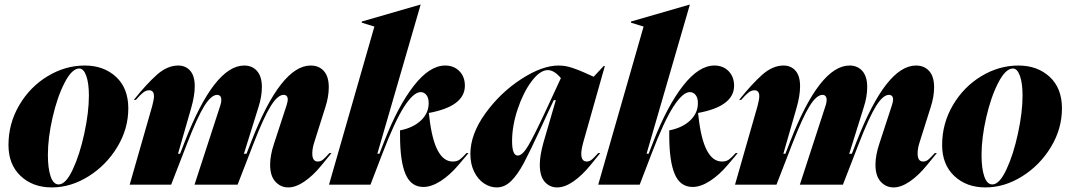

<svg xmlns="http://www.w3.org/2000/svg" viewBox="-20 -806 4671 838"><path d="M206 12Q123 12 70 -38Q17 -88 17 -173Q17 -267 64 -347Q111 -427 188 -473.5Q265 -520 350 -520Q433 -520 486.5 -470.5Q540 -421 540 -333Q540 -244 492 -164.5Q444 -85 366.5 -36.5Q289 12 206 12ZM236 -1Q267 -1 297.5 -66Q328 -131 348 -223.5Q368 -316 368 -389Q368 -443 356.5 -475Q345 -507 326 -507Q294 -507 262 -445Q230 -383 209.5 -293.5Q189 -204 189 -130Q189 -71 201 -36Q213 -1 236 -1Z M652 -386Q652 -412 631 -412Q617 -412 604 -401.5Q591 -391 573 -370H564Q619 -439 664.5 -479.5Q710 -520 758 -520Q790 -520 810 -497.5Q830 -475 830 -429Q830 -388 814 -333L757 -135H766L787 -189Q916 -520 1046 -520Q1081 -520 1102 -496Q1123 -472 1123 -426Q1123 -384 1108 -338L1044 -133L1047 -135H1056L1077 -189Q1206 -520 1336 -520Q1372 -520 1393.5 -496Q1415 -472 1415 -425Q1415 -384 1400 -338L1352 -186Q1343 -159 1343 -136Q1343 -101 1367 -101Q1380 -101 1390.5 -110Q1401 -119 1418 -138H1427Q1421 -131 1384 -85.5Q1347 -40 1309 -14Q1271 12 1238 12Q1205 12 1182 -13Q1159 -38 1159 -87Q1159 -128 1176 -179L1231 -347Q1236 -364 1236 -371Q1236 -382 1231 -387Q1226 -392 1218 -392Q1192 -392 1161.5 -343Q1131 -294 1086 -178L1017 0H829L942 -347Q946 -359 946 -370Q946 -381 941 -386.5Q936 -392 928 -392Q902 -392 871.5 -343Q841 -294 796 -178L727 0H546L644 -342Q652 -372 652 -386Z M1614 -690 1559 -707V-712L1815 -786H1816L1627 -135H1636L1657 -189Q1717 -343 1786 -431.5Q1855 -520 1923 -520Q1961 -520 1985 -495.5Q2009 -471 2009 -432Q2009 -342 1852 -313V-311L1854 -294Q1876 -101 1956 -101Q1975 -101 1987 -110Q1999 -119 2016 -138H2025Q2020 -132 1982 -87Q1944 -42 1903.5 -16Q1863 10 1828 10Q1774 10 1750 -46Q1726 -102 1726 -215V-237Q1783 -248 1817 -280Q1851 -312 1851 -356Q1851 -379 1841 -391.5Q1831 -404 1816 -404Q1785 -404 1744 -340.5Q1703 -277 1648 -133L1597 0H1416Z M2364 -327 2428 -465Q2399 -500 2371 -500Q2337 -500 2300.5 -451.5Q2264 -403 2239.5 -330Q2215 -257 2215 -190Q2215 -127 2240 -127Q2260 -127 2285.5 -170Q2311 -213 2364 -327ZM2418 -520Q2447 -520 2476 -510.5Q2505 -501 2533.5 -488Q2562 -475 2571 -471L2615 -518H2620L2526 -186Q2517 -153 2517 -135Q2517 -101 2541 -101Q2553 -101 2563.5 -110Q2574 -119 2591 -138H2600Q2594 -130 2557 -85Q2520 -40 2482.5 -14Q2445 12 2412 12Q2379 12 2357.5 -12.5Q2336 -37 2336 -87Q2336 -127 2352 -184L2406 -369H2397L2375 -322Q2341 -248 2338 -242Q2292 -143 2266 -94Q2240 -45 2211.5 -16.5Q2183 12 2148 12Q2119 12 2092.5 -5.5Q2066 -23 2049.5 -56.5Q2033 -90 2033 -134Q2033 -220 2098 -310.5Q2163 -401 2254.5 -460.5Q2346 -520 2418 -520Z M2789 -690 2734 -707V-712L2990 -786H2991L2802 -135H2811L2832 -189Q2892 -343 2961 -431.5Q3030 -520 3098 -520Q3136 -520 3160 -495.5Q3184 -471 3184 -432Q3184 -342 3027 -313V-311L3029 -294Q3051 -101 3131 -101Q3150 -101 3162 -110Q3174 -119 3191 -138H3200Q3195 -132 3157 -87Q3119 -42 3078.5 -16Q3038 10 3003 10Q2949 10 2925 -46Q2901 -102 2901 -215V-237Q2958 -248 2992 -280Q3026 -312 3026 -356Q3026 -379 3016 -391.5Q3006 -404 2991 -404Q2960 -404 2919 -340.5Q2878 -277 2823 -133L2772 0H2591Z M3294 -386Q3294 -412 3273 -412Q3259 -412 3246 -401.5Q3233 -391 3215 -370H3206Q3261 -439 3306.5 -479.5Q3352 -520 3400 -520Q3432 -520 3452 -497.5Q3472 -475 3472 -429Q3472 -388 3456 -333L3399 -135H3408L3429 -189Q3558 -520 3688 -520Q3723 -520 3744 -496Q3765 -472 3765 -426Q3765 -384 3750 -338L3686 -133L3689 -135H3698L3719 -189Q3848 -520 3978 -520Q4014 -520 4035.5 -496Q4057 -472 4057 -425Q4057 -384 4042 -338L3994 -186Q3985 -159 3985 -136Q3985 -101 4009 -101Q4022 -101 4032.5 -110Q4043 -119 4060 -138H4069Q4063 -131 4026 -85.5Q3989 -40 3951 -14Q3913 12 3880 12Q3847 12 3824 -13Q3801 -38 3801 -87Q3801 -128 3818 -179L3873 -347Q3878 -364 3878 -371Q3878 -382 3873 -387Q3868 -392 3860 -392Q3834 -392 3803.5 -343Q3773 -294 3728 -178L3659 0H3471L3584 -347Q3588 -359 3588 -370Q3588 -381 3583 -386.5Q3578 -392 3570 -392Q3544 -392 3513.5 -343Q3483 -294 3438 -178L3369 0H3188L3286 -342Q3294 -372 3294 -386Z M4281 12Q4198 12 4145 -38Q4092 -88 4092 -173Q4092 -267 4139 -347Q4186 -427 4263 -473.5Q4340 -520 4425 -520Q4508 -520 4561.5 -470.5Q4615 -421 4615 -333Q4615 -244 4567 -164.5Q4519 -85 4441.5 -36.5Q4364 12 4281 12ZM4311 -1Q4342 -1 4372.5 -66Q4403 -131 4423 -223.5Q4443 -316 4443 -389Q4443 -443 4431.5 -475Q4420 -507 4401 -507Q4369 -507 4337 -445Q4305 -383 4284.5 -293.5Q4264 -204 4264 -130Q4264 -71 4276 -36Q4288 -1 4311 -1Z"/></svg>

Font: Nyght Serif Dark Italic
Style: Regular
Weight: 800
Italic angle: -16°
Designer: Maksym Kobuzan
Version: Version 0.400